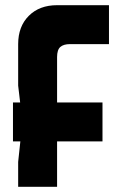

<svg xmlns="http://www.w3.org/2000/svg" viewBox="-20 -720 440 740"><path d="M30 -175H375V-325H30ZM400 -700H200Q132 -700 91 -659Q50 -618 50 -550V-390L60 -305V-190L50 -96V0H200V-500Q200 -528 212.5 -539Q225 -550 250 -550H400Z"/></svg>

Font: Millimetre
Style: Bold
Weight: 800
Designer: Jérémy Landes
Version: Version 1.0